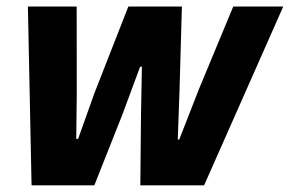

<svg xmlns="http://www.w3.org/2000/svg" viewBox="-20 -556 870 576"><path d="M74.7 0 63.7 -536.3H210L210.3 -276L208.7 -139.3H214.3L263.3 -276.7L365 -536.3H525.7L518.7 -289.7L513.3 -137.3H517.7L576.7 -288.3L679.7 -536.3H829.7L592.3 0H401L403 -211.3L405.7 -355.7H400.3L347.3 -212.7L263 0Z"/></svg>

Font: Mona Sans
Style: Italic
Weight: 200
Italic angle: -11.6951°
Designer: Deni Anggara
Foundry: GitHub
Version: Version 2.000